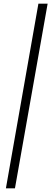

<svg xmlns="http://www.w3.org/2000/svg" viewBox="-20 -770 290 1040"><path d="M12 250 188 -750H238L61 250Z"/></svg>

Font: Spectral SC
Style: Bold Italic
Weight: 700
Italic angle: -10°
Designer: Jean-Baptiste Levee
Foundry: Production Type
Version: Version 2.001